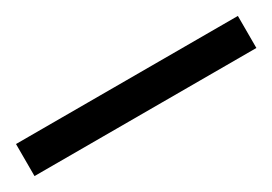

<svg xmlns="http://www.w3.org/2000/svg" viewBox="-18 -1051 470 332"><g transform="rotate(-30 217.5 -885.0)"><path d="M439 -853V-917H-4V-853Z"/></g></svg>

Font: Noto Sans Kannada UI ExtraCondensed
Style: Regular
Weight: 400
Width: 2
Designer: Jelle Bosma - Monotype Design Team
Foundry: Monotype Imaging Inc.
Version: Version 2.005